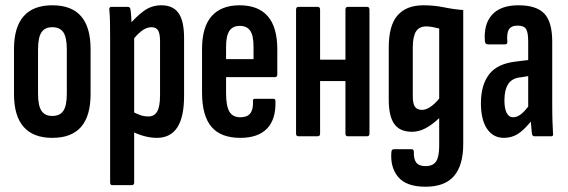

<svg xmlns="http://www.w3.org/2000/svg" viewBox="-20 -516 2151 727"><path d="M178 6Q106 6 69.5 -35.5Q33 -77 33 -160V-330Q33 -413 69.5 -454.5Q106 -496 178 -496Q251 -496 287 -454.5Q323 -413 323 -330V-160Q323 -77 287 -35.5Q251 6 178 6ZM178 -77Q207 -77 220 -96.5Q233 -116 233 -161V-328Q233 -374 220 -393.5Q207 -413 178 -413Q150 -413 137 -393.5Q124 -374 124 -328V-161Q124 -116 137 -96.5Q150 -77 178 -77Z M574 6Q549 6 523 -1.5Q497 -9 477 -20L476 -96Q491 -88 507.5 -81.5Q524 -75 542 -75Q564 -75 575 -93.5Q586 -112 586 -156V-360Q586 -389 578.5 -401Q571 -413 553 -413Q534 -413 514.5 -397.5Q495 -382 477 -357L466 -418Q495 -453 524.5 -474.5Q554 -496 591 -496Q635 -496 656 -466.5Q677 -437 677 -372V-153Q677 -72 651 -33Q625 6 574 6ZM405 185Q397 185 397 175V-372Q397 -407 396.5 -433Q396 -459 394 -478Q393 -490 401 -490H464Q473 -490 474 -480Q476 -469 477 -449Q478 -429 479 -410L488 -382V175Q488 185 479 185Z M890 6Q816 6 780.5 -36Q745 -78 745 -166V-330Q745 -414 781.5 -455Q818 -496 887 -496Q958 -496 994 -454.5Q1030 -413 1030 -329V-234Q1030 -224 1021 -224H836V-163Q836 -115 848.5 -93.5Q861 -72 890 -72Q916 -72 927.5 -86.5Q939 -101 938 -131Q936 -142 945 -142H1015Q1023 -142 1023 -133Q1025 -64 991 -29Q957 6 890 6ZM836 -292H940V-339Q940 -381 927.5 -399.5Q915 -418 888 -418Q861 -418 848.5 -399Q836 -380 836 -339Z M1297 0Q1288 0 1288 -10V-479Q1288 -490 1297 -490H1370Q1379 -490 1379 -479V-10Q1379 0 1370 0ZM1110 0Q1101 0 1101 -10V-479Q1101 -490 1110 -490H1183Q1192 -490 1192 -479V-10Q1192 0 1183 0ZM1180 -209V-290H1303V-209Z M1591 191Q1519 191 1488 154.5Q1457 118 1462 59Q1463 52 1466 50.5Q1469 49 1474 49H1538Q1547 49 1547 59Q1546 87 1556.5 100Q1567 113 1591 113Q1620 113 1631.5 95Q1643 77 1643 37V-18Q1643 -32 1643 -44Q1643 -56 1643 -68H1642Q1618 -45 1592.5 -31Q1567 -17 1540 -17Q1494 -17 1473 -46.5Q1452 -76 1452 -138V-336Q1452 -420 1485.5 -458Q1519 -496 1583 -496Q1624 -496 1660 -488.5Q1696 -481 1734 -478V30Q1734 109 1699.5 150Q1665 191 1591 191ZM1578 -100Q1593 -100 1610 -111.5Q1627 -123 1643 -143V-408Q1632 -411 1618.5 -413.5Q1605 -416 1594 -416Q1567 -416 1555 -396.5Q1543 -377 1543 -336V-151Q1543 -124 1551 -112Q1559 -100 1578 -100Z M2003 0Q1996 0 1994 -10Q1992 -27 1990 -53.5Q1988 -80 1988 -99L1980 -108V-358Q1980 -393 1972 -406Q1964 -419 1940 -419Q1916 -419 1907 -404.5Q1898 -390 1901 -358Q1902 -348 1892 -348H1828Q1817 -348 1816 -360Q1811 -425 1843.5 -460.5Q1876 -496 1943 -496Q2011 -496 2041 -464.5Q2071 -433 2071 -358V-123Q2071 -81 2072 -54Q2073 -27 2074 -11Q2076 0 2068 0ZM1888 6Q1847 6 1824 -28.5Q1801 -63 1801 -125Q1801 -194 1832 -234.5Q1863 -275 1934 -283L1989 -290L1988 -229L1950 -223Q1919 -220 1904.5 -198Q1890 -176 1890 -136Q1890 -105 1898.5 -88.5Q1907 -72 1923 -72Q1938 -72 1954 -84.5Q1970 -97 1993 -130L1999 -67Q1968 -27 1943.5 -10.5Q1919 6 1888 6Z"/></svg>

Font: Sofia Sans Extra Condensed SemiBold
Style: Regular
Weight: 600
Designer: Botio Nikoltchev, Ani Petrova
Foundry: lettersoup
Version: Version 4.101